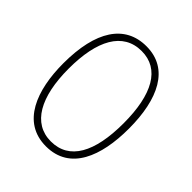

<svg xmlns="http://www.w3.org/2000/svg" viewBox="-201 -920 993 993"><g transform="rotate(45 295.5 -423.0)"><path d="M535 -424C535 -640 463 -790 298 -790C141 -790 56 -660 56 -424C56 -227 120 -56 296 -56C472 -56 535 -222 535 -424ZM95 -424C95 -630 161 -755 298 -755C429 -755 496 -636 496 -424C496 -213 431 -92 296 -92C164 -92 95 -217 95 -424Z"/></g></svg>

Font: Noto Sans Malayalam UI Condensed ExtraLight
Style: Regular
Weight: 200
Width: 3
Designer: Jelle Bosma - Monotype Design Team
Foundry: Monotype Imaging Inc.
Version: Version 2.104